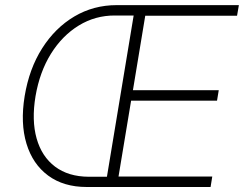

<svg xmlns="http://www.w3.org/2000/svg" viewBox="-20 -748 976 768"><path d="M327.1 0Q234.4 0 172.6 -45.7Q110.8 -91.3 85.9 -173.3Q61 -255.4 78.6 -363.3Q96.7 -473.1 148.7 -554.9Q200.7 -636.7 277.3 -682.1Q354 -727.5 446.8 -727.5H542L534.2 -686H440.4Q361.3 -686.5 295.2 -646Q229 -605.5 183.8 -533Q138.7 -460.4 122.1 -363.3Q106 -266.6 126.5 -194.1Q147 -121.6 200.2 -81.5Q253.4 -41.5 334.5 -41H428.7L420.4 0ZM400.9 0 521.5 -727.5H935.5L928.2 -685.1H561L511.7 -387.2H855L848.1 -345.2H504.4L454.1 -42H829.1L822.3 0Z"/></svg>

Font: Inter 17pt ExtraLight
Style: Italic
Weight: 250
Italic angle: -9.3988°
Version: Version 4.001;git-66647c0bb